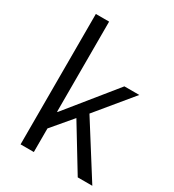

<svg xmlns="http://www.w3.org/2000/svg" viewBox="-190 -905 922 1015"><g transform="rotate(30 271.0 -398.0)"><path d="M94 0H175V-144L280 -268L443 0H532L328 -323L507 -540H416L178 -246H175V-796H94Z"/></g></svg>

Font: Noto Sans CJK HK DemiLight
Style: Regular
Weight: 350
Designer: Ryoko NISHIZUKA 西塚涼子 (kana, bopomofo & ideographs); Paul D. Hunt (Latin, Greek & Cyrillic); Sandoll Communications 산돌커뮤니
Foundry: Adobe
Version: Version 2.004;hotconv 1.0.118;makeotfexe 2.5.65603